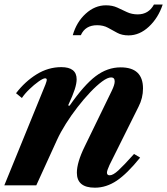

<svg xmlns="http://www.w3.org/2000/svg" viewBox="-26 -838 756 868"><path d="M403 10.5Q321.5 10.5 321.5 -57Q321.5 -103.5 356.5 -175L479 -427Q486 -441.5 489.2 -451.8Q492.5 -462 492.5 -470Q492.5 -488 476.5 -488Q460.5 -488 435.8 -469.8Q411 -451.5 382.2 -421.2Q353.5 -391 324.8 -354Q296 -317 271.8 -278.5Q247.5 -240 232 -206L138 0H-6.5L179.5 -456Q185.5 -472.5 185.5 -476.5Q185.5 -484 178 -484Q169 -484 148.5 -469.5Q128 -455 106.8 -434.5Q85.5 -414 73 -395L46.5 -416.5Q86.5 -469 139.2 -501.8Q192 -534.5 251 -534.5Q320.5 -534.5 320.5 -479.5Q320.5 -461 312 -434.2Q303.5 -407.5 282 -361.5L288.5 -360Q354 -454 406.8 -493.8Q459.5 -533.5 519.5 -533.5Q620.5 -533.5 620.5 -438Q620.5 -395 600.5 -356L469 -92Q464 -81 460.8 -72Q457.5 -63 457.5 -57.5Q457.5 -45.5 470 -45.5Q485 -45.5 509 -67.5Q533 -89.5 580 -142L607.5 -125.5Q549 -53 501.8 -21.2Q454.5 10.5 403 10.5ZM555 -678Q525.5 -678 504.2 -689.5Q483 -701 462.2 -712.5Q441.5 -724 413 -724Q359.5 -724 339.5 -679H303Q320 -738.5 361.5 -776.2Q403 -814 453 -814Q482 -814 504.2 -803.8Q526.5 -793.5 548.2 -783.2Q570 -773 596.5 -773Q646 -773 670 -817.5H709.5Q689.5 -757 647.2 -717.5Q605 -678 555 -678Z"/></svg>

Font: Libre Caslon Text
Style: Italic
Weight: 400
Italic angle: -22.583°
Designer: Pablo Impallari, Rodrigo Fuenzalida, Katja Schimmel
Foundry: Pablo Impallari, Rodrigo Fuenzalida
Version: Version 2.000